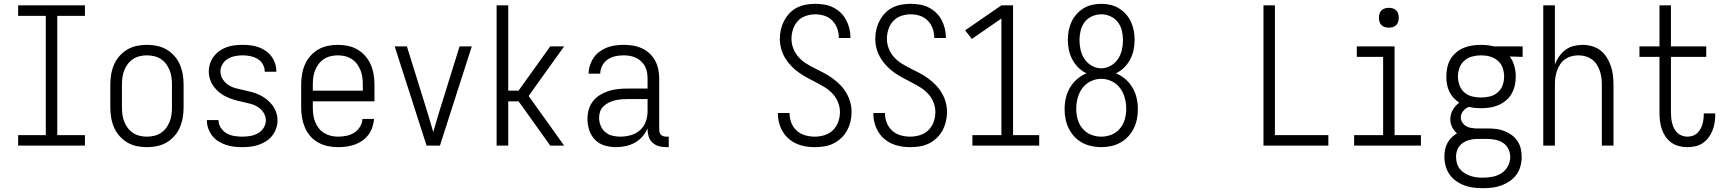

<svg xmlns="http://www.w3.org/2000/svg" viewBox="-20 -763 9040 1006"><path d="M75 0V-55H220V-680H75V-735H425V-680H280V-55H425V0Z M750 8Q723 8 696.5 2.5Q670 -3 647 -16.5Q624 -30 606 -50.5Q588 -71 577.5 -95.5Q567 -120 562.5 -146.5Q558 -173 558 -200V-320Q558 -347 562.5 -373.5Q567 -400 577.5 -424.5Q588 -449 606 -469.5Q624 -490 647 -503.5Q670 -517 696.5 -522.5Q723 -528 750 -528Q777 -528 803.5 -522.5Q830 -517 853 -503.5Q876 -490 894 -469.5Q912 -449 922.5 -424.5Q933 -400 937.5 -373.5Q942 -347 942 -320V-200Q942 -173 937.5 -146.5Q933 -120 922.5 -95.5Q912 -71 894 -50.5Q876 -30 853 -16.5Q830 -3 803.5 2.5Q777 8 750 8ZM750 -47Q769 -47 788 -51.5Q807 -56 823 -66.5Q839 -77 850.5 -92.5Q862 -108 869 -125.5Q876 -143 878.5 -162Q881 -181 881 -200V-320Q881 -339 878.5 -358Q876 -377 869 -394.5Q862 -412 850.5 -427.5Q839 -443 823 -453.5Q807 -464 788 -468.5Q769 -473 750 -473Q731 -473 712 -468.5Q693 -464 677 -453.5Q661 -443 649.5 -427.5Q638 -412 631 -394.5Q624 -377 621.5 -358Q619 -339 619 -320V-200Q619 -181 621.5 -162Q624 -143 631 -125.5Q638 -108 649.5 -92.5Q661 -77 677 -66.5Q693 -56 712 -51.5Q731 -47 750 -47Z M1249 8Q1227 8 1205.5 5.5Q1184 3 1163.5 -4Q1143 -11 1124.5 -22.5Q1106 -34 1092.5 -51Q1079 -68 1071.5 -89Q1064 -110 1064 -131V-134H1125V-133Q1125 -112 1137 -93.5Q1149 -75 1167.5 -64.5Q1186 -54 1207 -50.5Q1228 -47 1249 -47Q1270 -47 1291 -50.5Q1312 -54 1330.5 -64Q1349 -74 1361 -92.5Q1373 -111 1373 -132Q1373 -154 1361 -172.5Q1349 -191 1331 -202.5Q1313 -214 1291.5 -219.5Q1270 -225 1249 -229.5Q1228 -234 1207.5 -240Q1187 -246 1167.5 -255Q1148 -264 1131 -277.5Q1114 -291 1101 -308Q1088 -325 1081 -346Q1074 -367 1074 -388Q1074 -409 1080.5 -429.5Q1087 -450 1100 -467Q1113 -484 1130.5 -496.5Q1148 -509 1168 -516Q1188 -523 1209 -525.5Q1230 -528 1251 -528Q1272 -528 1293 -525.5Q1314 -523 1334 -516Q1354 -509 1371.5 -497Q1389 -485 1401.5 -468.5Q1414 -452 1421 -431.5Q1428 -411 1428 -390V-387H1367V-389Q1367 -409 1356.5 -427Q1346 -445 1328.5 -455Q1311 -465 1291 -469Q1271 -473 1251 -473Q1231 -473 1211 -469Q1191 -465 1173.5 -454.5Q1156 -444 1145.5 -426Q1135 -408 1135 -388Q1135 -367 1147 -348Q1159 -329 1177 -317.5Q1195 -306 1216 -300.5Q1237 -295 1258 -290.5Q1279 -286 1300 -280.5Q1321 -275 1340.5 -265.5Q1360 -256 1377 -242.5Q1394 -229 1407 -212Q1420 -195 1427 -174.5Q1434 -154 1434 -132Q1434 -110 1426.5 -89Q1419 -68 1405.5 -51Q1392 -34 1373.5 -22.5Q1355 -11 1334.5 -4Q1314 3 1292.5 5.5Q1271 8 1249 8Z M1751 8Q1725 8 1698 2.5Q1671 -3 1647.5 -16Q1624 -29 1606 -49.5Q1588 -70 1577.5 -95Q1567 -120 1562.5 -146.5Q1558 -173 1558 -200V-320Q1558 -347 1562.5 -373.5Q1567 -400 1577.5 -424.5Q1588 -449 1606 -469.5Q1624 -490 1647 -503.5Q1670 -517 1696.5 -522.5Q1723 -528 1750 -528Q1777 -528 1803.5 -522.5Q1830 -517 1853 -503.5Q1876 -490 1894 -469.5Q1912 -449 1922.5 -424.5Q1933 -400 1937.5 -373.5Q1942 -347 1942 -320V-232H1619V-200Q1619 -181 1621.5 -162Q1624 -143 1631 -125Q1638 -107 1650 -91.5Q1662 -76 1678.5 -66Q1695 -56 1713.5 -51.5Q1732 -47 1751 -47Q1773 -47 1795 -51.5Q1817 -56 1835.5 -67.5Q1854 -79 1866 -98.5Q1878 -118 1879 -140H1940Q1938 -118 1931 -96.5Q1924 -75 1910.5 -57Q1897 -39 1878.5 -26Q1860 -13 1839 -5.5Q1818 2 1796 5Q1774 8 1751 8ZM1619 -288H1881V-320Q1881 -339 1878.5 -358Q1876 -377 1869 -394.5Q1862 -412 1850.5 -427.5Q1839 -443 1823 -453.5Q1807 -464 1788 -468.5Q1769 -473 1750 -473Q1731 -473 1712 -468.5Q1693 -464 1677 -453.5Q1661 -443 1649.5 -427.5Q1638 -412 1631 -394.5Q1624 -377 1621.5 -358Q1619 -339 1619 -320Z M2215 0 2048 -520H2112L2220 -173Q2227 -148 2235 -122.5Q2243 -97 2250 -71Q2257 -97 2265 -122.5Q2273 -148 2280 -173L2388 -520H2452L2285 0Z M2582 0V-735H2643V-288H2697L2863 -520H2936L2806 -339L2750 -260L2936 0H2863L2719 -202L2697 -232H2643V0Z M3208 8Q3178 8 3148.5 -0.5Q3119 -9 3098 -30.5Q3077 -52 3067.5 -81Q3058 -110 3058 -140Q3058 -165 3065 -189.5Q3072 -214 3087.5 -233.5Q3103 -253 3124.5 -266Q3146 -279 3170 -286.5Q3194 -294 3218.5 -296.5Q3243 -299 3268 -299H3373V-352Q3373 -368 3370 -384.5Q3367 -401 3359.5 -415.5Q3352 -430 3339.5 -441.5Q3327 -453 3312.5 -460Q3298 -467 3281.5 -470Q3265 -473 3248 -473Q3226 -473 3204.5 -468.5Q3183 -464 3164.5 -451.5Q3146 -439 3135.5 -419Q3125 -399 3125 -377H3064Q3064 -399 3071 -420.5Q3078 -442 3090.5 -460.5Q3103 -479 3121.5 -492.5Q3140 -506 3160.5 -514Q3181 -522 3203.5 -525Q3226 -528 3248 -528Q3273 -528 3297 -524Q3321 -520 3343 -510Q3365 -500 3383 -483.5Q3401 -467 3412.5 -445.5Q3424 -424 3429 -400Q3434 -376 3434 -352V-84Q3434 -76 3436 -69Q3438 -62 3443 -57Q3448 -52 3455.5 -49.5Q3463 -47 3470 -47H3484V8H3470Q3451 8 3432.5 3Q3414 -2 3399.5 -15Q3385 -28 3379 -46.5Q3373 -65 3373 -84V-91Q3363 -67 3346 -47.5Q3329 -28 3306.5 -15.5Q3284 -3 3258.5 2.5Q3233 8 3208 8ZM3230 -47Q3257 -47 3284.5 -54.5Q3312 -62 3333 -80.5Q3354 -99 3363.5 -125.5Q3373 -152 3373 -180V-244H3268Q3252 -244 3235 -242.5Q3218 -241 3201.5 -237Q3185 -233 3170 -225.5Q3155 -218 3142.5 -206.5Q3130 -195 3124.5 -179Q3119 -163 3119 -146Q3119 -125 3127 -105Q3135 -85 3151 -71Q3167 -57 3188 -52Q3209 -47 3230 -47Z M4249 8Q4224 8 4200 4Q4176 0 4153.5 -10Q4131 -20 4112.5 -36Q4094 -52 4081.5 -73Q4069 -94 4062.5 -118Q4056 -142 4056 -167V-171H4117V-168Q4117 -143 4126.5 -119Q4136 -95 4155 -78Q4174 -61 4199 -54Q4224 -47 4249 -47Q4275 -47 4300.5 -55Q4326 -63 4344.5 -81Q4363 -99 4372 -124.5Q4381 -150 4381 -176Q4381 -202 4371 -227Q4361 -252 4343 -271.5Q4325 -291 4302.5 -305Q4280 -319 4256.5 -331Q4233 -343 4210 -355.5Q4187 -368 4165.5 -383Q4144 -398 4125.5 -417.5Q4107 -437 4093.5 -459.5Q4080 -482 4073 -507.5Q4066 -533 4066 -560Q4066 -584 4071.5 -608Q4077 -632 4088.5 -654Q4100 -676 4117 -694Q4134 -712 4156 -723Q4178 -734 4202.5 -738.5Q4227 -743 4251 -743Q4275 -743 4299 -739Q4323 -735 4344.5 -724.5Q4366 -714 4383.5 -697.5Q4401 -681 4412.5 -660Q4424 -639 4430 -615.5Q4436 -592 4436 -568V-564H4375V-566Q4375 -591 4366.5 -614.5Q4358 -638 4340.5 -655.5Q4323 -673 4299.5 -680.5Q4276 -688 4251 -688Q4226 -688 4201.5 -679.5Q4177 -671 4160 -652.5Q4143 -634 4135 -609.5Q4127 -585 4127 -560Q4127 -533 4137 -508Q4147 -483 4164.5 -463.5Q4182 -444 4204.5 -430Q4227 -416 4250.5 -404.5Q4274 -393 4297.5 -380.5Q4321 -368 4342.5 -352.5Q4364 -337 4382.5 -318Q4401 -299 4414.5 -276Q4428 -253 4435 -227.5Q4442 -202 4442 -176Q4442 -151 4436 -126Q4430 -101 4418 -79Q4406 -57 4387.5 -39.5Q4369 -22 4346.5 -11Q4324 0 4299 4Q4274 8 4249 8Z M4749 8Q4724 8 4700 4Q4676 0 4653.5 -10Q4631 -20 4612.5 -36Q4594 -52 4581.5 -73Q4569 -94 4562.5 -118Q4556 -142 4556 -167V-171H4617V-168Q4617 -143 4626.5 -119Q4636 -95 4655 -78Q4674 -61 4699 -54Q4724 -47 4749 -47Q4775 -47 4800.5 -55Q4826 -63 4844.5 -81Q4863 -99 4872 -124.5Q4881 -150 4881 -176Q4881 -202 4871 -227Q4861 -252 4843 -271.5Q4825 -291 4802.5 -305Q4780 -319 4756.5 -331Q4733 -343 4710 -355.5Q4687 -368 4665.5 -383Q4644 -398 4625.5 -417.5Q4607 -437 4593.5 -459.5Q4580 -482 4573 -507.5Q4566 -533 4566 -560Q4566 -584 4571.5 -608Q4577 -632 4588.5 -654Q4600 -676 4617 -694Q4634 -712 4656 -723Q4678 -734 4702.5 -738.5Q4727 -743 4751 -743Q4775 -743 4799 -739Q4823 -735 4844.5 -724.5Q4866 -714 4883.5 -697.5Q4901 -681 4912.5 -660Q4924 -639 4930 -615.5Q4936 -592 4936 -568V-564H4875V-566Q4875 -591 4866.5 -614.5Q4858 -638 4840.5 -655.5Q4823 -673 4799.5 -680.5Q4776 -688 4751 -688Q4726 -688 4701.5 -679.5Q4677 -671 4660 -652.5Q4643 -634 4635 -609.5Q4627 -585 4627 -560Q4627 -533 4637 -508Q4647 -483 4664.5 -463.5Q4682 -444 4704.5 -430Q4727 -416 4750.5 -404.5Q4774 -393 4797.5 -380.5Q4821 -368 4842.5 -352.5Q4864 -337 4882.5 -318Q4901 -299 4914.5 -276Q4928 -253 4935 -227.5Q4942 -202 4942 -176Q4942 -151 4936 -126Q4930 -101 4918 -79Q4906 -57 4887.5 -39.5Q4869 -22 4846.5 -11Q4824 0 4799 4Q4774 8 4749 8Z M5075 0V-55H5227V-666L5072 -559L5037 -604L5227 -735H5288V-55H5425V0Z M5750 8Q5724 8 5698.5 2.5Q5673 -3 5650 -15.5Q5627 -28 5609 -47.5Q5591 -67 5579.5 -90.5Q5568 -114 5563 -139.5Q5558 -165 5558 -191Q5558 -220 5564.5 -249Q5571 -278 5586 -303.5Q5601 -329 5623.5 -348.5Q5646 -368 5673 -379Q5649 -390 5630 -409Q5611 -428 5598.5 -451.5Q5586 -475 5580.5 -501.5Q5575 -528 5575 -554Q5575 -578 5579.5 -602Q5584 -626 5594 -648Q5604 -670 5620.5 -688.5Q5637 -707 5657.5 -719.5Q5678 -732 5702 -737.5Q5726 -743 5750 -743Q5774 -743 5798 -737.5Q5822 -732 5842.5 -719.5Q5863 -707 5879.5 -688.5Q5896 -670 5906 -648Q5916 -626 5920.5 -602Q5925 -578 5925 -554Q5925 -528 5919.5 -501.5Q5914 -475 5901.5 -451.5Q5889 -428 5870 -409Q5851 -390 5827 -379Q5854 -368 5876.5 -348.5Q5899 -329 5914 -303.5Q5929 -278 5935.5 -249Q5942 -220 5942 -191Q5942 -165 5937 -139.5Q5932 -114 5920.5 -90.5Q5909 -67 5891 -47.5Q5873 -28 5850 -15.5Q5827 -3 5801.5 2.5Q5776 8 5750 8ZM5750 -405Q5776 -405 5799.5 -418.5Q5823 -432 5837.5 -453.5Q5852 -475 5858 -501Q5864 -527 5864 -553Q5864 -578 5858 -602.5Q5852 -627 5837 -647Q5822 -667 5798.5 -677.5Q5775 -688 5750 -688Q5725 -688 5701.5 -677.5Q5678 -667 5663 -647Q5648 -627 5642 -602.5Q5636 -578 5636 -553Q5636 -527 5642 -501Q5648 -475 5662.5 -453.5Q5677 -432 5700.5 -418.5Q5724 -405 5750 -405ZM5750 -47Q5778 -47 5804 -57.5Q5830 -68 5848 -89.5Q5866 -111 5873.5 -138Q5881 -165 5881 -192Q5881 -221 5873.5 -249.5Q5866 -278 5849 -301Q5832 -324 5805.5 -337Q5779 -350 5750 -350Q5721 -350 5694.5 -337Q5668 -324 5651 -301Q5634 -278 5626.5 -249.5Q5619 -221 5619 -193Q5619 -165 5626.5 -138Q5634 -111 5652 -89.5Q5670 -68 5696 -57.5Q5722 -47 5750 -47Z M6600 0V-735H6660V-55H6940V0Z M7075 0V-55H7227V-465H7089V-520H7287V-55H7425V0ZM7257 -618Q7246 -618 7236 -621Q7226 -624 7218.5 -631.5Q7211 -639 7208 -649Q7205 -659 7205 -670Q7205 -681 7208 -691Q7211 -701 7218.5 -708.5Q7226 -716 7236 -719Q7246 -722 7257 -722Q7268 -722 7278 -719Q7288 -716 7295.5 -708.5Q7303 -701 7306 -691Q7309 -681 7309 -670Q7309 -659 7306 -649Q7303 -639 7295.5 -631.5Q7288 -624 7278 -621Q7268 -618 7257 -618Z M7750 223Q7725 223 7700.5 220Q7676 217 7653 208.5Q7630 200 7609.5 185.5Q7589 171 7575 151Q7561 131 7554.5 106.5Q7548 82 7548 58Q7548 40 7551.5 21.5Q7555 3 7563.5 -13Q7572 -29 7585 -42Q7598 -55 7614 -64Q7598 -78 7588.5 -97.5Q7579 -117 7579 -138Q7579 -164 7592 -187Q7605 -210 7626 -225Q7609 -236 7595.5 -251Q7582 -266 7573.5 -284Q7565 -302 7561.5 -322Q7558 -342 7558 -362Q7558 -385 7563 -408.5Q7568 -432 7579.5 -452Q7591 -472 7609 -487.5Q7627 -503 7648.5 -512Q7670 -521 7693.5 -524.5Q7717 -528 7740 -528Q7755 -528 7770 -526.5Q7785 -525 7799 -522L7807 -520H7958V-465L7890 -467Q7907 -445 7914.5 -417.5Q7922 -390 7922 -362Q7922 -339 7917 -316Q7912 -293 7900.5 -272.5Q7889 -252 7871 -237Q7853 -222 7831.5 -212.5Q7810 -203 7786.5 -199.5Q7763 -196 7740 -196Q7724 -196 7708.5 -197.5Q7693 -199 7677 -203Q7668 -200 7660.5 -194.5Q7653 -189 7647 -182Q7641 -175 7637.5 -166Q7634 -157 7634 -148Q7634 -135 7641 -123Q7648 -111 7659.5 -103.5Q7671 -96 7684 -93.5Q7697 -91 7710 -90H7774Q7796 -90 7818 -87.5Q7840 -85 7861 -77Q7882 -69 7900 -56Q7918 -43 7930.5 -24.5Q7943 -6 7948 15.5Q7953 37 7953 60Q7953 84 7946.5 108Q7940 132 7925.5 152Q7911 172 7890.5 186Q7870 200 7847 208.5Q7824 217 7799.5 220Q7775 223 7750 223ZM7740 -252Q7763 -252 7786 -257.5Q7809 -263 7827 -278.5Q7845 -294 7853 -316.5Q7861 -339 7861 -362Q7861 -383 7854.5 -404Q7848 -425 7833 -440Q7818 -455 7798 -463Q7778 -471 7757 -472L7740 -473Q7717 -473 7694 -467Q7671 -461 7653 -445.5Q7635 -430 7627 -407.5Q7619 -385 7619 -362Q7619 -339 7627 -316.5Q7635 -294 7653 -278.5Q7671 -263 7694 -257.5Q7717 -252 7740 -252ZM7750 168Q7775 168 7800.5 163Q7826 158 7847 144.5Q7868 131 7880.5 108Q7893 85 7893 60Q7893 38 7883.5 18Q7874 -2 7856 -14Q7838 -26 7816.5 -30.5Q7795 -35 7774 -35H7713Q7694 -34 7675 -28.5Q7656 -23 7640.5 -11Q7625 1 7617 19.5Q7609 38 7609 58Q7609 75 7613.5 91.5Q7618 108 7628.5 121.5Q7639 135 7653.5 144Q7668 153 7684 158.5Q7700 164 7716.5 166Q7733 168 7750 168Z M8066 0V-735H8127V-424Q8135 -447 8149 -467Q8163 -487 8182 -501.5Q8201 -516 8225 -522Q8249 -528 8273 -528Q8297 -528 8321.5 -521Q8346 -514 8365.5 -499Q8385 -484 8398.5 -462.5Q8412 -441 8420 -417.5Q8428 -394 8431 -369.5Q8434 -345 8434 -320V0H8373V-320Q8373 -339 8370.5 -357Q8368 -375 8362 -392.5Q8356 -410 8345.5 -426Q8335 -442 8320 -452.5Q8305 -463 8287 -468Q8269 -473 8250 -473Q8231 -473 8213 -468Q8195 -463 8180 -452.5Q8165 -442 8154.5 -426Q8144 -410 8138 -392.5Q8132 -375 8129.5 -357Q8127 -339 8127 -320V0Z M8821 8Q8799 8 8777 2.5Q8755 -3 8737 -16Q8719 -29 8706.5 -47.5Q8694 -66 8687 -87Q8680 -108 8677.5 -130Q8675 -152 8675 -174V-465H8570V-520H8675V-735H8735V-520H8920V-465H8735V-174Q8735 -160 8736.5 -145.5Q8738 -131 8741.5 -117Q8745 -103 8751.5 -90Q8758 -77 8768.5 -67Q8779 -57 8793 -52Q8807 -47 8821 -47Q8834 -47 8847.5 -51Q8861 -55 8871 -64Q8881 -73 8888 -84.5Q8895 -96 8899 -109Q8903 -122 8905 -135.5Q8907 -149 8907 -162V-169H8967V-159Q8967 -138 8963.5 -117.5Q8960 -97 8952 -77.5Q8944 -58 8931 -41Q8918 -24 8900.5 -12.5Q8883 -1 8862.5 3.5Q8842 8 8821 8Z"/></svg>

Font: Iosevka SS18 Light
Style: Regular
Weight: 300
Monospace: yes
Designer: Belleve Invis
Foundry: Belleve Invis
Version: Version 25.1.1; ttfautohint (v1.8.4)